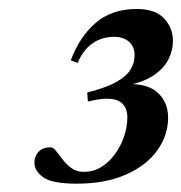

<svg xmlns="http://www.w3.org/2000/svg" viewBox="-20 -734 414 438"><path d="M180.5 -502.5 179 -523Q222.5 -534 245.8 -547.2Q269 -560.5 278 -575.8Q287 -591 287 -608Q287 -627.5 274.2 -638.8Q261.5 -650 240 -650Q212.5 -650 191.2 -635.2Q170 -620.5 157 -590.5L141.5 -596.5Q161.5 -650 198.2 -681.8Q235 -713.5 292 -713.5Q334 -713.5 354.2 -692Q374.5 -670.5 374.5 -640.5Q374.5 -619 364 -598.2Q353.5 -577.5 330 -561.8Q306.5 -546 266 -538.5L271.5 -542.5Q319.5 -543 341.5 -521Q363.5 -499 363.5 -466Q363.5 -425 338.5 -390.5Q313.5 -356 266.8 -335.5Q220 -315 155 -315Q98 -315 78.2 -329.8Q58.5 -344.5 58.5 -362.5Q58.5 -377.5 68 -387.8Q77.5 -398 95.5 -398Q101.5 -398 108 -389.5Q114.5 -381 123 -370Q131.5 -359 143 -350.5Q154.5 -342 171 -342Q193.5 -342 211.8 -353.5Q230 -365 243.2 -383.8Q256.5 -402.5 263.5 -424.2Q270.5 -446 270.5 -466Q270.5 -492 252.8 -502.5Q235 -513 197.5 -506Z"/></svg>

Font: Newsreader 60pt SemiBold
Style: Italic
Weight: 600
Italic angle: -17°
Designer: Hugues Gentile
Foundry: Production Type
Version: Version 1.003